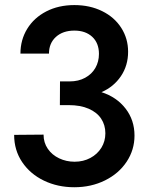

<svg xmlns="http://www.w3.org/2000/svg" viewBox="-20 -748 615 775"><path d="M37.1 -203.6 155.8 -204.6Q155.8 -172.4 172.9 -147.5Q189.9 -122.6 218.8 -108.9Q247.6 -95.2 281.2 -95.2Q316.4 -95.2 344.7 -110.4Q373 -125.5 389.2 -151.6Q405.3 -177.7 405.3 -210Q405.3 -243.2 388.4 -268.8Q371.6 -294.4 338.1 -309.1Q304.7 -323.7 257.3 -323.7H221.7L222.2 -419.4H261.2Q296.9 -419.4 323.7 -434.1Q350.6 -448.7 365 -473.9Q379.4 -499 379.4 -530.3Q379.4 -574.2 352.3 -599.4Q325.2 -624.5 280.3 -624.5Q233.9 -624.5 205.8 -599.1Q177.7 -573.7 177.7 -531.7H62.5Q62.5 -586.9 89.8 -631.6Q117.2 -676.3 166.7 -701.9Q216.3 -727.5 280.3 -727.5Q342.8 -727.5 392.3 -703.1Q441.9 -678.7 469.5 -635.5Q497.1 -592.3 497.1 -539.1Q497.1 -483.4 468 -440.4Q439 -397.5 389.6 -376Q450.7 -356.4 486.8 -309.8Q522.9 -263.2 522.9 -200.7Q522.9 -143.1 491.2 -95.2Q459.5 -47.4 403.8 -19.8Q348.1 7.8 279.8 7.8Q212.9 7.8 157.5 -18.8Q102.1 -45.4 69.6 -93.5Q37.1 -141.6 37.1 -203.6Z"/></svg>

Font: Reddit Sans SemiBold
Style: Regular
Weight: 600
Designer: Stephen Hutchings
Foundry: Reddit
Version: Version 1.013